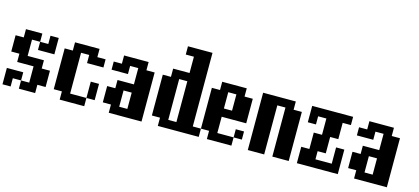

<svg xmlns="http://www.w3.org/2000/svg" viewBox="-64 -1304 4129 1890"><g transform="rotate(15 2000.0 -359.0)"><path d="M0 -276.4V-442.4H83V-526.4H250V-442.4H333V-526.4H417V-359.4H250V-442.4H167V-276.4H333V-192.4H417V-26.4H333V57.6H167V-26.4H250V-192.4H83V-276.4ZM0 57.6V-109.4H167V-26.4H83V57.6Z M500 -26.4V-442.4H583V-526.4H833V-442.4H917V-359.4H750V-442.4H667V-26.4H833V-192.4H917V-26.4H833V57.6H583V-26.4Z M1167 -26.4H1250V-192.4H1167ZM1000 -26.4V-192.4H1083V-276.4H1250V-442.4H1167V-359.4H1000V-442.4H1083V-526.4H1333V-442.4H1417V57.6H1083V-26.4Z M1667 -26.4H1750V-442.4H1667ZM1500 -26.4V-442.4H1583V-526.4H1750V-692.4H1667V-776.4H1917V-26.4H2000V57.6H1583V-26.4Z M2167 -276.4H2250V-442.4H2167ZM2000 -26.4V-442.4H2083V-526.4H2333V-442.4H2417V-192.4H2167V-26.4H2333V57.6H2083V-26.4ZM2333 -26.4V-109.4H2417V-26.4Z M2500 57.6V-526.4H2833V-442.4H2917V57.6H2750V-442.4H2667V57.6Z M3000 57.6V-109.4H3083V-276.4H3167V-442.4H3083V-359.4H3000V-526.4H3417V-442.4H3333V-276.4H3250V-109.4H3167V-26.4H3333V-192.4H3417V57.6Z M3667 -26.4H3750V-192.4H3667ZM3500 -26.4V-192.4H3583V-276.4H3750V-442.4H3667V-359.4H3500V-442.4H3583V-526.4H3833V-442.4H3917V57.6H3583V-26.4Z"/></g></svg>

Font: KH Dot Dougenzaka 12
Style: Regular
Weight: 400
Designer: Original version for X68000 by Keitarou Hiraki (http://hp.vector.co.jp/authors/VA000874/) / TrueType conversion by Homem
Version: Version 1.00.20150527